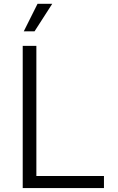

<svg xmlns="http://www.w3.org/2000/svg" viewBox="-20 -962 604 982"><path d="M96.2 0H511.7V-62H166V-727.5H96.2ZM101.6 -801.8H156.7L247.1 -942.4H171.9Z"/></svg>

Font: Raveo Light
Style: Regular
Weight: 300
Designer: Jakub Foglar, Rasmus Andersson (Inter)
Foundry: Jakubfoglar.com
Version: Version 1.100;Glyphs 3.2.3 (3260)